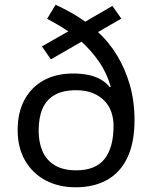

<svg xmlns="http://www.w3.org/2000/svg" viewBox="-20 -785 645 815"><path d="M216 -765Q248 -750 280.5 -732Q313 -714 342 -693L457 -760L495 -706L396 -649Q442 -607 476.5 -550.5Q511 -494 531 -425Q551 -356 551 -275Q551 -180 521 -116.5Q491 -53 435 -21.5Q379 10 301 10Q229 10 173.5 -19.5Q118 -49 86.5 -103.5Q55 -158 55 -233Q55 -308 84 -361.5Q113 -415 165.5 -444Q218 -473 290 -473Q325 -473 354.5 -467Q384 -461 407 -448Q430 -435 446 -415L450 -417Q434 -474 401 -522Q368 -570 326 -608L196 -533L158 -588L270 -652Q249 -666 226 -679.5Q203 -693 180 -705ZM303 -402Q247 -402 212 -382Q177 -362 160.5 -324Q144 -286 144 -230Q144 -181 160.5 -143Q177 -105 212.5 -83.5Q248 -62 303 -62Q386 -62 424 -110.5Q462 -159 462 -251Q462 -282 452.5 -309.5Q443 -337 423 -357.5Q403 -378 373.5 -390Q344 -402 303 -402Z"/></svg>

Font: Noto Sans Georgian
Style: Regular
Weight: 400
Designer: Monotype Design Team, Akaki Razmadze
Foundry: Google LLC
Version: Version 2.002